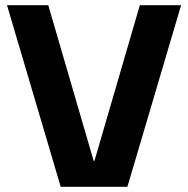

<svg xmlns="http://www.w3.org/2000/svg" viewBox="-20 -720 725 740"><path d="M7 -700H166L341 -100H344L519 -700H678L471 0H214Z"/></svg>

Font: Pathway Extreme 8pt Thin 12pt
Style: Bold
Weight: 700
Version: Version 1.001;gftools[0.9.26]